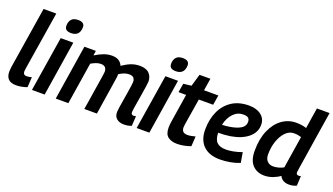

<svg xmlns="http://www.w3.org/2000/svg" viewBox="-68 -1260 3077 1775"><g transform="rotate(20 1471.0 -372.0)"><path d="M128 -740H253L162 -171Q161 -161 159.5 -152Q158 -143 158 -135Q158 -121 166 -111.5Q174 -102 194 -102Q204 -102 215.5 -104Q227 -106 242 -110L236 -10Q213 -1 185 4.5Q157 10 129 10Q77 10 52.5 -15Q28 -40 28 -87Q28 -98 29.5 -111Q31 -124 32 -136Z M465 -754Q528 -754 528 -705Q526 -617 442 -617Q378 -617 379 -668Q379 -707 399.5 -730.5Q420 -754 465 -754ZM283 0 369 -541H493L408 0Z M1189 10Q1146 10 1119 -12Q1092 -34 1092 -76Q1092 -88 1096.5 -120Q1101 -152 1108 -193Q1115 -234 1121.5 -275Q1128 -316 1132.5 -347Q1137 -378 1137 -388Q1137 -413 1124 -428Q1111 -443 1079 -443Q1054 -443 1030.5 -434Q1007 -425 982 -409Q982 -405 981.5 -396.5Q981 -388 981 -382Q977 -355 970 -309.5Q963 -264 954.5 -209.5Q946 -155 937.5 -100.5Q929 -46 922 0H798Q805 -42 813 -92Q821 -142 828.5 -191.5Q836 -241 843 -283.5Q850 -326 854 -354Q858 -382 858 -388Q858 -412 845 -428Q832 -444 801 -444Q778 -444 755 -435.5Q732 -427 706 -412L641 0H517L602 -541H715L708 -494Q753 -522 792.5 -536.5Q832 -551 871 -551Q915 -551 940 -534Q965 -517 976 -489Q1021 -520 1061 -535.5Q1101 -551 1145 -551Q1209 -551 1239 -519.5Q1269 -488 1269 -440Q1269 -428 1264 -396Q1259 -364 1252.5 -322Q1246 -280 1239 -238.5Q1232 -197 1227 -165.5Q1222 -134 1222 -124Q1222 -97 1247 -97Q1259 -97 1270 -101L1264 -4Q1249 3 1228.5 6.5Q1208 10 1189 10Z M1495 -754Q1558 -754 1558 -705Q1556 -617 1472 -617Q1408 -617 1409 -668Q1409 -707 1429.5 -730.5Q1450 -754 1495 -754ZM1313 0 1399 -541H1523L1438 0Z M1852 -113 1846 -15Q1777 10 1711 10Q1657 10 1623 -15.5Q1589 -41 1589 -105Q1589 -135 1596 -176L1638 -444H1563L1578 -532L1656 -541L1691 -661H1798L1779 -541H1920L1904 -444H1763L1721 -185Q1718 -166 1718 -154Q1718 -129 1731 -114.5Q1744 -100 1776 -100Q1792 -100 1810.5 -103.5Q1829 -107 1852 -113Z M2328 -26Q2284 -8 2233.5 1Q2183 10 2134 10Q2028 10 1970.5 -46Q1913 -102 1913 -204Q1913 -304 1948.5 -382.5Q1984 -461 2052.5 -506Q2121 -551 2221 -551Q2295 -551 2340 -515.5Q2385 -480 2385 -421Q2385 -346 2323 -294.5Q2261 -243 2152 -225Q2091 -216 2036 -217Q2037 -152 2066 -123.5Q2095 -95 2156 -95Q2187 -95 2227 -102.5Q2267 -110 2311 -126ZM2199 -455Q2142 -455 2101 -412.5Q2060 -370 2044 -298Q2062 -298 2081 -300Q2100 -302 2119 -305Q2186 -316 2224 -339.5Q2262 -363 2262 -404Q2262 -430 2247.5 -442.5Q2233 -455 2199 -455Z M2814 10Q2747 10 2722 -42Q2693 -20 2652.5 -5Q2612 10 2570 10Q2499 10 2454.5 -36Q2410 -82 2410 -177Q2410 -293 2446.5 -377Q2483 -461 2545 -506Q2607 -551 2684 -551Q2714 -551 2739 -547Q2764 -543 2785 -536L2817 -740H2942Q2935 -697 2925.5 -636Q2916 -575 2905 -506.5Q2894 -438 2884 -371.5Q2874 -305 2865 -250Q2856 -195 2851 -160.5Q2846 -126 2846 -123Q2846 -98 2870 -98Q2883 -98 2892 -102L2887 -6Q2855 10 2814 10ZM2619 -98Q2645 -98 2672 -105.5Q2699 -113 2720 -125L2770 -441Q2755 -446 2737 -449Q2719 -452 2697 -452Q2651 -452 2615 -414.5Q2579 -377 2558.5 -317Q2538 -257 2538 -187Q2538 -144 2560.5 -121Q2583 -98 2619 -98Z"/></g></svg>

Font: Georama SemiBold
Style: Italic
Weight: 600
Italic angle: -9°
Designer: Jean-Baptiste Levee
Foundry: Production Type
Version: Version 1.000